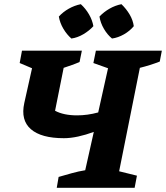

<svg xmlns="http://www.w3.org/2000/svg" viewBox="-20 -897 793 917"><path d="M251 0 260 -52Q291 -61 323.5 -70Q356 -79 387 -84L428 -267Q390 -253 353.5 -245Q317 -237 285 -237Q177 -237 127.5 -280Q78 -323 96 -405L133 -571L74 -596L85 -655H371L360 -601Q342 -593 323.5 -586.5Q305 -580 284 -573L243 -368Q284 -346 348 -346Q398 -346 449 -360L496 -571L426 -596L438 -655H753L743 -603Q720 -594 696 -586.5Q672 -579 648 -573L549 -79L634 -58L623 0ZM366 -877Q389 -856 405 -828.5Q421 -801 426 -772Q406 -750 378 -733.5Q350 -717 321 -713Q299 -732 282.5 -760Q266 -788 261 -818Q281 -840 308.5 -855.5Q336 -871 366 -877ZM560 -877Q583 -855 599 -828Q615 -801 619 -772Q600 -749 572 -733Q544 -717 515 -713Q493 -731 476.5 -759Q460 -787 455 -818Q476 -840 503 -855.5Q530 -871 560 -877Z"/></svg>

Font: Piazzolla
Style: Bold Italic
Weight: 700
Italic angle: -11.3°
Designer: Juan Pablo del Peral
Foundry: Huerta Tipografica
Version: Version 1.330